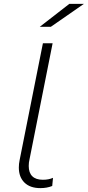

<svg xmlns="http://www.w3.org/2000/svg" viewBox="-20 -965 452 989"><path d="M77 -102Q77 -121 81 -140L201 -742H251L132 -144Q128 -128 128 -110Q128 -75 146.5 -57Q165 -39 201 -39Q231 -39 253 -49L249 -7Q222 4 188 4Q135 4 106 -24.5Q77 -53 77 -102ZM337 -945H412L242 -827H185Z"/></svg>

Font: Montserrat Alternates Light
Style: Italic
Weight: 300
Italic angle: -11.3°
Designer: Julieta Ulanovsky
Foundry: Julieta Ulanovsky
Version: Version 7.200